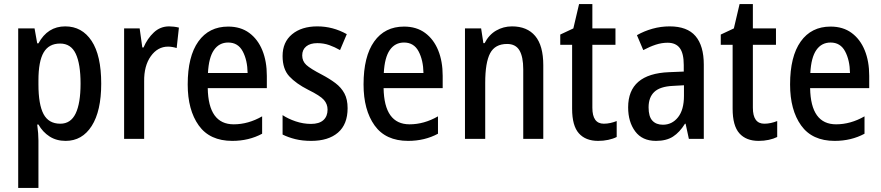

<svg xmlns="http://www.w3.org/2000/svg" viewBox="-20 -679 4311 939"><path d="M299 -550Q381 -550 428 -479Q475 -408 475 -270Q475 -136 428.5 -63Q382 10 301 10Q256 10 222.5 -11.5Q189 -33 168 -70H162Q165 -48 166.5 -27.5Q168 -7 168 8V240H69V-540H149L162 -467H168Q213 -550 299 -550ZM274 -466Q219 -466 193.5 -422.5Q168 -379 168 -286V-266Q168 -168 193 -121Q218 -74 275 -74Q326 -74 350 -124Q374 -174 374 -270Q374 -366 350.5 -416Q327 -466 274 -466Z M807 -550Q818 -550 830.5 -548.5Q843 -547 855 -544L844 -444Q835 -447 823.5 -449Q812 -451 802 -451Q751 -451 717.5 -404Q684 -357 685 -281V0H587V-540H663L676 -447H682Q701 -491 732.5 -520.5Q764 -550 807 -550Z M1096 -549Q1157 -549 1199 -518Q1241 -487 1263 -433Q1285 -379 1285 -308V-248H996Q999 -71 1123 -71Q1194 -71 1262 -110V-25Q1197 10 1116 10Q1006 10 952 -65.5Q898 -141 898 -266Q898 -403 950 -476Q1002 -549 1096 -549ZM1096 -471Q1052 -471 1026.5 -434.5Q1001 -398 997 -322H1191Q1190 -385 1167 -428Q1144 -471 1096 -471Z M1680 -150Q1680 -71 1633 -30.5Q1586 10 1502 10Q1459 10 1424.5 1.5Q1390 -7 1362 -21V-116Q1389 -98 1426 -85.5Q1463 -73 1501 -73Q1541 -73 1561.5 -91.5Q1582 -110 1582 -143Q1582 -170 1564 -190.5Q1546 -211 1487 -240Q1428 -270 1395 -305.5Q1362 -341 1362 -405Q1362 -473 1408.5 -511.5Q1455 -550 1532 -550Q1608 -550 1676 -512L1643 -434Q1617 -449 1590 -458.5Q1563 -468 1532 -468Q1497 -468 1477.5 -452Q1458 -436 1458 -408Q1458 -380 1478 -361.5Q1498 -343 1554 -314Q1592 -294 1620.5 -272.5Q1649 -251 1664.5 -222Q1680 -193 1680 -150Z M1956 -549Q2017 -549 2059 -518Q2101 -487 2123 -433Q2145 -379 2145 -308V-248H1856Q1859 -71 1983 -71Q2054 -71 2122 -110V-25Q2057 10 1976 10Q1866 10 1812 -65.5Q1758 -141 1758 -266Q1758 -403 1810 -476Q1862 -549 1956 -549ZM1956 -471Q1912 -471 1886.5 -434.5Q1861 -398 1857 -322H2051Q2050 -385 2027 -428Q2004 -471 1956 -471Z M2484 -550Q2558 -550 2597.5 -503Q2637 -456 2637 -360V0H2539V-340Q2539 -401 2520.5 -432.5Q2502 -464 2460 -464Q2401 -464 2377 -418.5Q2353 -373 2353 -274V0H2254V-540H2333L2344 -468H2350Q2371 -509 2406.5 -529.5Q2442 -550 2484 -550Z M2933 -74Q2949 -74 2965 -77.5Q2981 -81 2996 -87V-9Q2978 0 2954.5 5Q2931 10 2905 10Q2844 10 2811 -27Q2778 -64 2778 -147V-460H2720V-510L2784 -540L2812 -659H2877V-540H2990V-460H2877V-152Q2877 -74 2933 -74Z M3255 -550Q3341 -550 3381.5 -502.5Q3422 -455 3422 -363V0H3349L3333 -74H3330Q3304 -32 3271.5 -11Q3239 10 3188 10Q3121 10 3086.5 -36.5Q3052 -83 3052 -154Q3052 -318 3252 -326L3324 -329V-361Q3324 -418 3304.5 -444Q3285 -470 3245 -470Q3216 -470 3187 -460.5Q3158 -451 3126 -434L3095 -507Q3130 -527 3171 -538.5Q3212 -550 3255 -550ZM3271 -259Q3208 -256 3180 -229.5Q3152 -203 3152 -154Q3152 -109 3170.5 -89Q3189 -69 3222 -69Q3267 -69 3296 -105.5Q3325 -142 3325 -210V-262Z M3718 -74Q3734 -74 3750 -77.5Q3766 -81 3781 -87V-9Q3763 0 3739.5 5Q3716 10 3690 10Q3629 10 3596 -27Q3563 -64 3563 -147V-460H3505V-510L3569 -540L3597 -659H3662V-540H3775V-460H3662V-152Q3662 -74 3718 -74Z M4042 -549Q4103 -549 4145 -518Q4187 -487 4209 -433Q4231 -379 4231 -308V-248H3942Q3945 -71 4069 -71Q4140 -71 4208 -110V-25Q4143 10 4062 10Q3952 10 3898 -65.5Q3844 -141 3844 -266Q3844 -403 3896 -476Q3948 -549 4042 -549ZM4042 -471Q3998 -471 3972.5 -434.5Q3947 -398 3943 -322H4137Q4136 -385 4113 -428Q4090 -471 4042 -471Z"/></svg>

Font: Noto Sans Gurmukhi Condensed Medium
Style: Regular
Weight: 500
Width: 3
Designer: Jelle Bosma - Monotype Design Team
Foundry: Monotype Imaging Inc.
Version: Version 2.004; ttfautohint (v1.8.4.7-5d5b)